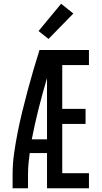

<svg xmlns="http://www.w3.org/2000/svg" viewBox="-20 -1001 540 1021"><path d="M47 0V-74Q47 -130 55 -186Q63 -242 74 -297.5Q85 -353 98.5 -408Q112 -463 126.5 -517.5Q141 -572 157 -626.5Q173 -681 190 -735H453V-655H311V-422H435V-342H311V-80H453V0H230V-187H138Q134 -159 131.5 -130.5Q129 -102 129 -73V0ZM149 -260H230V-586Q206 -505 185.5 -424Q165 -343 149 -260ZM238 -794 185 -836 305 -981 370 -929Z"/></svg>

Font: Iosevka Term Curly Medium
Style: Regular
Weight: 500
Designer: Belleve Invis
Foundry: Belleve Invis
Version: Version 32.3.0